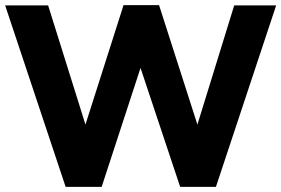

<svg xmlns="http://www.w3.org/2000/svg" viewBox="-21 -723 1093 746"><path d="M166 -702H-1L234 3H374L525 -459L679 3H818L1052 -702H889L746 -239L597 -703H459L311 -239Z"/></svg>

Font: Geom
Style: Bold
Weight: 700
Version: Version 1.102